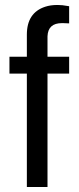

<svg xmlns="http://www.w3.org/2000/svg" viewBox="-20 -752 318 772"><path d="M258 -524V-456H171V0H88V-456H18V-524H88V-613Q88 -701 162 -725Q183 -732 211 -732L231 -731L258 -727V-658L233 -659H229Q173 -659 171 -606V-524Z"/></svg>

Font: Ekushey Lal Sabuj
Style: Regular
Weight: 400
Designer: Al Mamun Sumon
Foundry: Al Mamun Sumon
Version: Version 1.0